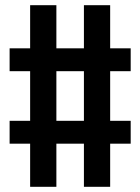

<svg xmlns="http://www.w3.org/2000/svg" viewBox="-20 -737 540 739"><path d="M96 -18V-184H17V-272H96V-463H17V-551H96V-717H197V-551H303V-717H404V-551H483V-463H404V-272H483V-184H404V-18H303V-184H197V-18ZM303 -272V-463H197V-272Z"/></svg>

Font: Iosevka Curly Semibold
Style: Regular
Weight: 600
Monospace: yes
Designer: Belleve Invis
Foundry: Belleve Invis
Version: Version 22.1.2; ttfautohint (v1.8.4)